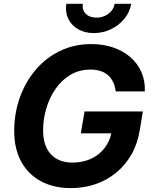

<svg xmlns="http://www.w3.org/2000/svg" viewBox="-20 -966 789 996"><path d="M348.6 9.8Q257.8 9.8 191.7 -26.1Q125.5 -62 89.6 -128.4Q53.7 -194.8 53.7 -287.1Q53.7 -376.5 82 -457.5Q110.4 -538.6 163.1 -601.6Q215.8 -664.6 289.6 -700.9Q363.3 -737.3 453.6 -737.3Q514.2 -737.3 565.7 -720.2Q617.2 -703.1 655 -670.7Q692.9 -638.2 713.1 -593Q733.4 -547.9 731.4 -491.7H580.1Q577.1 -518.1 567.4 -539.1Q557.6 -560.1 541.3 -575Q524.9 -589.8 502 -597.4Q479 -605 449.7 -605Q390.6 -605 345 -577.6Q299.3 -550.3 267.8 -504.6Q236.3 -459 220 -403.1Q203.6 -347.2 203.6 -290Q203.6 -209 243.9 -165.8Q284.2 -122.6 356 -122.6Q410.2 -122.6 453.1 -142.8Q496.1 -163.1 523.7 -199.5Q551.3 -235.8 559.1 -283.2L588.9 -274.4H399.4L418.5 -387.7H721.2L705.1 -291.5Q693.8 -220.7 661.9 -164.8Q629.9 -108.9 582.5 -70.1Q535.2 -31.2 475.6 -10.7Q416 9.8 348.6 9.8ZM466.8 -794.4Q419.4 -794.4 384.8 -814.7Q350.1 -835 333.7 -869.4Q317.4 -903.8 324.2 -946.3H409.7Q404.8 -915 424.8 -894.8Q444.8 -874.5 480.5 -874.5Q503.9 -874.5 524.2 -883.8Q544.4 -893.1 557.9 -909.2Q571.3 -925.3 574.7 -946.3H660.6Q653.8 -903.8 625.7 -869.4Q597.7 -835 556.2 -814.7Q514.6 -794.4 466.8 -794.4Z"/></svg>

Font: Inter 16pt
Style: Bold Italic
Weight: 700
Italic angle: -9.3988°
Version: Version 4.001;git-66647c0bb